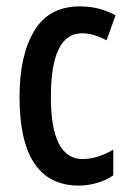

<svg xmlns="http://www.w3.org/2000/svg" viewBox="-20 -570 402 600"><path d="M227 10Q41 10 41 -267Q41 -397 87 -473.5Q133 -550 229 -550Q263 -550 290.5 -542.5Q318 -535 341 -522L313 -444Q272 -466 236 -466Q139 -466 139 -267Q139 -73 238 -73Q283 -73 334 -102V-22Q311 -6 282 2Q253 10 227 10Z"/></svg>

Font: Noto Sans Lao Looped ExtraCondensed Medium
Style: Regular
Weight: 500
Width: 2
Designer: Mark Frömberg, Ben Mitchell
Foundry: The Fontpad Ltd
Version: Version 1.002; ttfautohint (v1.8.4.7-5d5b)